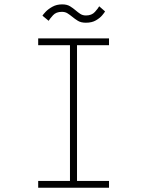

<svg xmlns="http://www.w3.org/2000/svg" viewBox="-20 -880 690 900"><path d="M159 0V-32H308V-668H159V-700H491V-668H341V-32H491V0ZM382.5 -773.5Q359.5 -773.5 345 -782.5Q330.5 -791.5 318.5 -801.5Q307.5 -810.5 296.5 -817.5Q285.5 -824.5 270 -824.5Q243 -824.5 228.5 -808.5Q214 -792.5 208 -782.5L179 -806.5Q182 -812 194 -824.8Q206 -837.5 225.8 -848.5Q245.5 -859.5 271.5 -859.5Q294 -859.5 308.5 -850.5Q323 -841.5 334.5 -831.5Q345.5 -822 356.5 -814.8Q367.5 -807.5 383 -807.5Q410 -807.5 425 -824.2Q440 -841 445 -850.5L472.5 -826.5Q470 -821.5 459.5 -808.8Q449 -796 430 -784.8Q411 -773.5 382.5 -773.5Z"/></svg>

Font: Trispace Thin
Style: Regular
Weight: 100
Designer: Tyler Finck
Foundry: Etcetera Type Company
Version: Version 1.210